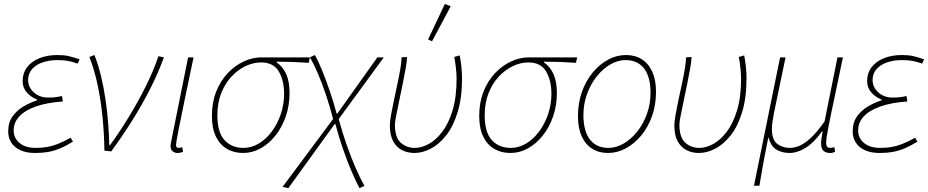

<svg xmlns="http://www.w3.org/2000/svg" viewBox="-20 -772 4758 984"><path d="M160 12Q116 12 85 -2Q54 -16 38 -41Q22 -66 22 -98Q22 -145 45 -176.5Q68 -208 102 -227.5Q136 -247 170 -258V-262Q140 -273 118 -297.5Q96 -322 96 -356Q96 -397 118.5 -427Q141 -457 181.5 -473.5Q222 -490 276 -490Q308 -490 332 -484.5Q356 -479 388 -468L378 -446Q347 -457 325 -460.5Q303 -464 274 -464Q233 -464 199 -452.5Q165 -441 144.5 -418Q124 -395 124 -362Q124 -325 153.5 -298.5Q183 -272 226 -272Q246 -272 261 -273.5Q276 -275 298 -280L302 -252Q219 -246 163 -226Q107 -206 78.5 -175Q50 -144 50 -104Q50 -64 80.5 -39Q111 -14 162 -14Q195 -14 221 -18.5Q247 -23 275.5 -34Q304 -45 342 -66L354 -46Q316 -23 285.5 -10.5Q255 2 225.5 7Q196 12 160 12Z M515 0Q514 -86 505.5 -171.5Q497 -257 480.5 -335.5Q464 -414 438 -480L464 -490Q484 -440 498 -381Q512 -322 521 -260Q530 -198 534.5 -138.5Q539 -79 540 -28H544Q592 -94 639.5 -171.5Q687 -249 727 -329.5Q767 -410 792 -484L820 -478Q790 -396 748.5 -314.5Q707 -233 657 -153.5Q607 -74 550 4Z M890 12Q875 12 864.5 3Q854 -6 854 -24Q854 -29 855.5 -36Q857 -43 858 -50L944 -478H972Q947 -359 926.5 -261Q906 -163 894 -101Q882 -39 882 -28Q882 -21 886 -17.5Q890 -14 897 -14Q900 -14 903.5 -14.5Q907 -15 914 -18L918 6Q911 9 904.5 10.5Q898 12 890 12Z M1226 12Q1179 12 1143 -9Q1107 -30 1086.5 -72Q1066 -114 1066 -178Q1066 -247 1088 -302.5Q1110 -358 1147 -397Q1184 -436 1229 -457Q1274 -478 1320 -478H1568L1562 -450Q1521 -453 1480.5 -454.5Q1440 -456 1398 -456V-452Q1430 -430 1447 -391.5Q1464 -353 1464 -296Q1464 -231 1444.5 -175Q1425 -119 1391.5 -77Q1358 -35 1315.5 -11.5Q1273 12 1226 12ZM1228 -14Q1269 -14 1306.5 -36.5Q1344 -59 1373 -98Q1402 -137 1419 -187Q1436 -237 1436 -291Q1436 -359 1409 -405.5Q1382 -452 1318 -452Q1277 -452 1237 -432.5Q1197 -413 1164.5 -377.5Q1132 -342 1113 -292.5Q1094 -243 1094 -182Q1094 -94 1130.5 -54Q1167 -14 1228 -14Z M1458 192 1428 186 1687 -162Q1671 -225 1650.5 -286Q1630 -347 1608.5 -397Q1587 -447 1568 -478L1594 -490Q1610 -462 1630.5 -412Q1651 -362 1671 -303Q1691 -244 1705 -190H1709L1914 -478H1947L1716 -162Q1734 -94 1757 -28.5Q1780 37 1804 91.5Q1828 146 1848 181L1822 192Q1804 158 1781.5 105.5Q1759 53 1737.5 -9.5Q1716 -72 1699 -136H1695Z M2104 12Q2068 12 2039.5 -3Q2011 -18 1994.5 -49Q1978 -80 1978 -128Q1978 -148 1984 -182.5Q1990 -217 1999 -259Q2008 -301 2017 -343Q2026 -385 2032 -420.5Q2038 -456 2038 -478L2066 -480Q2066 -460 2059.5 -423.5Q2053 -387 2044 -342.5Q2035 -298 2026 -255.5Q2017 -213 2010.5 -180Q2004 -147 2004 -134Q2004 -67 2034 -40.5Q2064 -14 2106 -14Q2140 -14 2177 -34Q2214 -54 2246.5 -96.5Q2279 -139 2299.5 -206.5Q2320 -274 2320 -368Q2320 -392 2316.5 -424.5Q2313 -457 2308 -480L2336 -488Q2341 -463 2344.5 -430.5Q2348 -398 2348 -374Q2348 -271 2325.5 -197.5Q2303 -124 2266.5 -78Q2230 -32 2187.5 -10Q2145 12 2104 12ZM2194 -560 2174 -570 2260 -752 2290 -740Z M2596 12Q2549 12 2513 -9Q2477 -30 2456.5 -72Q2436 -114 2436 -178Q2436 -247 2458 -302.5Q2480 -358 2517 -397Q2554 -436 2599 -457Q2644 -478 2690 -478H2938L2932 -450Q2891 -453 2850.5 -454.5Q2810 -456 2768 -456V-452Q2800 -430 2817 -391.5Q2834 -353 2834 -296Q2834 -231 2814.5 -175Q2795 -119 2761.5 -77Q2728 -35 2685.5 -11.5Q2643 12 2596 12ZM2598 -14Q2639 -14 2676.5 -36.5Q2714 -59 2743 -98Q2772 -137 2789 -187Q2806 -237 2806 -291Q2806 -359 2779 -405.5Q2752 -452 2688 -452Q2647 -452 2607 -432.5Q2567 -413 2534.5 -377.5Q2502 -342 2483 -292.5Q2464 -243 2464 -182Q2464 -94 2500.5 -54Q2537 -14 2598 -14Z M3096 12Q3049 12 3014.5 -10Q2980 -32 2961 -74Q2942 -116 2942 -176Q2942 -243 2962 -300Q2982 -357 3017 -399.5Q3052 -442 3096 -466Q3140 -490 3188 -490Q3235 -490 3269.5 -468Q3304 -446 3323 -404Q3342 -362 3342 -302Q3342 -235 3322 -178Q3302 -121 3267 -78.5Q3232 -36 3188 -12Q3144 12 3096 12ZM3098 -14Q3138 -14 3176.5 -36.5Q3215 -59 3246 -98Q3277 -137 3295.5 -188Q3314 -239 3314 -296Q3314 -379 3280.5 -421.5Q3247 -464 3186 -464Q3146 -464 3107.5 -441.5Q3069 -419 3038 -380Q3007 -341 2988.5 -290Q2970 -239 2970 -182Q2970 -100 3003.5 -57Q3037 -14 3098 -14Z M3562 12Q3526 12 3497.5 -3Q3469 -18 3452.5 -49Q3436 -80 3436 -128Q3436 -148 3442 -182.5Q3448 -217 3457 -259Q3466 -301 3475 -343Q3484 -385 3490 -420.5Q3496 -456 3496 -478L3524 -480Q3524 -460 3517.5 -423.5Q3511 -387 3502 -342.5Q3493 -298 3484 -255.5Q3475 -213 3468.5 -180Q3462 -147 3462 -134Q3462 -67 3492 -40.5Q3522 -14 3564 -14Q3598 -14 3635 -34Q3672 -54 3704.5 -96.5Q3737 -139 3757.5 -206.5Q3778 -274 3778 -368Q3778 -392 3774.5 -424.5Q3771 -457 3766 -480L3794 -488Q3799 -463 3802.5 -430.5Q3806 -398 3806 -374Q3806 -271 3783.5 -197.5Q3761 -124 3724.5 -78Q3688 -32 3645.5 -10Q3603 12 3562 12Z M3844 180 3978 -478H4006L3946 -190Q3942 -169 3939 -148Q3936 -127 3936 -112Q3936 -55 3963.5 -34.5Q3991 -14 4028 -14Q4051 -14 4076.5 -24.5Q4102 -35 4134 -64Q4166 -93 4206 -150L4272 -478H4300Q4278 -370 4258 -277.5Q4238 -185 4226 -122.5Q4214 -60 4214 -42Q4214 -24 4220 -19Q4226 -14 4236 -14Q4242 -14 4247 -15.5Q4252 -17 4256 -18L4260 6Q4253 9 4247.5 10.5Q4242 12 4234 12Q4212 12 4200 0.5Q4188 -11 4188 -38Q4188 -49 4190 -61Q4192 -73 4196 -98H4192Q4152 -41 4109 -14.5Q4066 12 4026 12Q3989 12 3959.5 -5Q3930 -22 3918 -70Q3906 -10 3898.5 29.5Q3891 69 3885 103Q3879 137 3872 180Z M4488 12Q4444 12 4413 -2Q4382 -16 4366 -41Q4350 -66 4350 -98Q4350 -145 4373 -176.5Q4396 -208 4430 -227.5Q4464 -247 4498 -258V-262Q4468 -273 4446 -297.5Q4424 -322 4424 -356Q4424 -397 4446.5 -427Q4469 -457 4509.5 -473.5Q4550 -490 4604 -490Q4636 -490 4660 -484.5Q4684 -479 4716 -468L4706 -446Q4675 -457 4653 -460.5Q4631 -464 4602 -464Q4561 -464 4527 -452.5Q4493 -441 4472.5 -418Q4452 -395 4452 -362Q4452 -325 4481.5 -298.5Q4511 -272 4554 -272Q4574 -272 4589 -273.5Q4604 -275 4626 -280L4630 -252Q4547 -246 4491 -226Q4435 -206 4406.5 -175Q4378 -144 4378 -104Q4378 -64 4408.5 -39Q4439 -14 4490 -14Q4523 -14 4549 -18.5Q4575 -23 4603.5 -34Q4632 -45 4670 -66L4682 -46Q4644 -23 4613.5 -10.5Q4583 2 4553.5 7Q4524 12 4488 12Z"/></svg>

Font: Source Sans Variable
Style: Italic
Weight: 200
Italic angle: -11°
Designer: Paul D. Hunt
Foundry: Adobe Systems Incorporated
Version: Version 3.006;hotconv 1.0.111;makeotfexe 2.5.65597